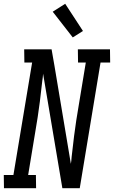

<svg xmlns="http://www.w3.org/2000/svg" viewBox="-47 -996 603 1016"><path d="M-26 0 -27 -70H24L123 -665H82L81 -735H226L241 -649L328 -129Q329 -138 330.5 -147Q332 -156 332 -165L345 -276Q350 -317 356.5 -358.5Q363 -400 370 -441L407 -665H366L365 -735H535L536 -665H485L375 0H283L181 -606Q181 -597 179.5 -588Q178 -579 177 -570L164 -459Q159 -418 152.5 -376.5Q146 -335 139 -294L102 -70H143L144 0ZM338 -798 232 -934 298 -976 392 -832Z"/></svg>

Font: Iosevka Curly Slab
Style: Italic
Weight: 400
Italic angle: -9°
Monospace: yes
Designer: Belleve Invis
Foundry: Belleve Invis
Version: Version 22.1.2; ttfautohint (v1.8.4)